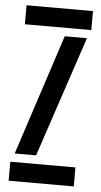

<svg xmlns="http://www.w3.org/2000/svg" viewBox="-56 -835 460 871"><g transform="rotate(5 174.0 -400.0)"><path d="M29 -713.5V-800H331.5V-713.5ZM34 -125.5 214 -675H315L131.5 -125.5ZM17.5 0V-86.5H314V0Z"/></g></svg>

Font: Big Shoulders Stencil Text SemiBold
Style: Regular
Weight: 600
Designer: Patric King
Foundry: XO Type Co
Version: Version 1.000